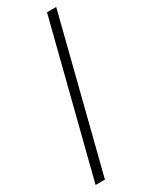

<svg xmlns="http://www.w3.org/2000/svg" viewBox="-244 -831 835 1058"><g transform="rotate(-30 174.0 -302.0)"><path d="M325.5 -781 82.5 177H23L267 -781Z"/></g></svg>

Font: Merriweather 120pt ExtraBold
Style: Regular
Weight: 800
Version: Version 2.100